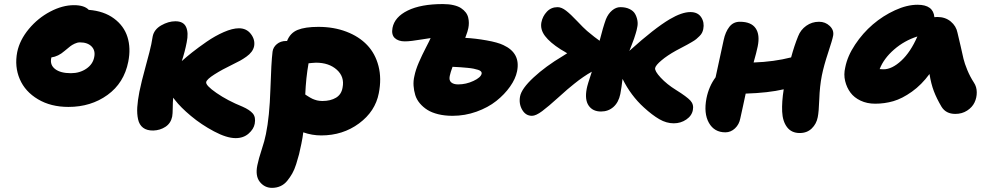

<svg xmlns="http://www.w3.org/2000/svg" viewBox="-20 -595 4809 937"><path d="M314 -73.2Q228 -73.2 165.3 -110.6Q102.5 -147.9 76.4 -209Q50.3 -270 64 -340.8Q76.2 -399.9 120.6 -453.4Q165 -506.8 224.9 -538.3Q284.7 -569.8 340.8 -569.8Q391.6 -569.8 413.1 -546.9Q487.3 -541 536.1 -504.9Q585 -468.8 602.1 -414.3Q619.1 -359.9 606 -293.9Q585.4 -189.9 504.6 -131.6Q423.8 -73.2 314 -73.2ZM230 -311Q223.1 -277.8 249.3 -257.8Q275.4 -237.8 326.2 -237.8Q369.1 -237.8 401.4 -259.8Q433.6 -281.7 439.9 -316.9Q446.3 -348.6 426.8 -368.4Q407.2 -388.2 370.1 -388.2Q357.4 -388.2 344.2 -381.8Q331.1 -375.5 323.5 -369.6Q315.9 -363.8 294.9 -346.2Q264.2 -319.3 231 -314.9Q231 -314.5 230.5 -313Q230 -311.5 230 -311Z M728 42Q696.8 42.5 678.2 28.3Q659.7 14.2 653.8 -12.9Q647.9 -40 649.9 -72Q651.9 -104 660.2 -147Q669.4 -193.4 691.4 -273.4Q713.4 -353.5 718.3 -378.9Q720.2 -386.2 725.1 -417Q731.9 -451.2 766.8 -471.2Q801.8 -491.2 835.9 -491.2Q875.5 -491.2 888.2 -463.1Q900.9 -435.1 891.1 -388.2Q882.3 -342.3 867.2 -296.9Q888.7 -316.4 918 -339.6Q947.3 -362.8 988.5 -391.4Q1029.8 -419.9 1072.3 -438.5Q1114.7 -457 1146 -457Q1183.1 -457 1204.3 -429.2Q1225.6 -401.4 1220.2 -370.1Q1217.3 -355.5 1207.8 -342.5Q1198.2 -329.6 1182.4 -318.4Q1166.5 -307.1 1152.1 -299.1Q1137.7 -291 1116.2 -280.8Q1063.5 -255.4 1026.6 -231.9Q989.7 -208.5 986.3 -194.8Q982.4 -178.7 1036.4 -141.4Q1090.3 -104 1164.1 -74.2Q1198.2 -59.1 1213.6 -41.3Q1229 -23.4 1223.1 8.8Q1218.3 35.2 1193.1 57.1Q1168 79.1 1129.9 79.1Q1086.4 79.1 1024.4 46.1Q962.4 13.2 911.9 -29.1Q861.3 -71.3 834 -106.9Q832.5 -108.9 829.6 -112.5Q826.7 -116.2 825.2 -118.2Q823.2 -98.1 823 -68.4Q822.8 -38.6 820.3 -25.9Q813.5 6.8 787.4 23.9Q761.2 41 728 42Z M1547.9 65.9Q1502.9 65.9 1460 50.8Q1457.5 73.7 1450.7 106.9Q1444.8 136.2 1439.5 157.5Q1434.1 178.7 1425.5 205.8Q1417 232.9 1406.2 251.7Q1395.5 270.5 1381.6 287.6Q1367.7 304.7 1348.9 313.2Q1330.1 321.8 1307.6 321.8Q1271.5 321.8 1248.3 293Q1225.1 264.2 1235.8 211.9Q1242.2 180.2 1256.8 136Q1271.5 91.8 1277.8 59.1Q1295.4 -25.9 1299.6 -158.7Q1303.7 -291.5 1310.1 -342.8Q1313 -364.7 1331.3 -379.9Q1349.6 -395 1376 -395H1380.9Q1396 -434.1 1432.4 -449Q1468.8 -463.9 1533.7 -463.9Q1608.9 -463.9 1670.4 -440.4Q1731.9 -417 1771.7 -375.2Q1811.5 -333.5 1827.1 -272.7Q1842.8 -211.9 1828.6 -140.1Q1811.5 -51.3 1732.2 7.3Q1652.8 65.9 1547.9 65.9ZM1522 -289.1Q1515.1 -289.1 1502.7 -287.8Q1490.2 -286.6 1485.8 -286.1Q1473.1 -215.3 1469.7 -133.8Q1470.7 -132.8 1477.8 -128.4Q1484.9 -124 1486.8 -122.8Q1488.8 -121.6 1495.4 -117.7Q1502 -113.8 1505.4 -112.5Q1508.8 -111.3 1515.4 -108.6Q1522 -106 1527.1 -105Q1532.2 -104 1539.1 -103Q1545.9 -102.1 1552.7 -102.1Q1593.3 -102.1 1619.9 -118.2Q1646.5 -134.3 1651.9 -168Q1662.1 -220.2 1623.8 -254.6Q1585.4 -289.1 1522 -289.1Z M2188.5 -29.8Q2149.9 -29.8 2118.4 -37.6Q2086.9 -45.4 2065.7 -58.8Q2044.4 -72.3 2028.8 -90.8Q2013.2 -109.4 2006.6 -130.9Q2000 -152.3 1998.3 -176.3Q1996.6 -200.2 2002.4 -224.1Q2008.3 -253.9 2023.9 -290Q2039.6 -326.2 2058.1 -361.8Q2076.7 -397.5 2081.5 -409.2Q2066.4 -407.2 2038.6 -402.6Q2010.7 -397.9 1990.5 -395.5Q1970.2 -393.1 1955.6 -393.1Q1923.8 -393.1 1906.5 -409.4Q1889.2 -425.8 1895.5 -459Q1905.8 -512.2 1970 -543.7Q2034.2 -575.2 2141.6 -575.2Q2170.9 -575.2 2193.6 -569.8Q2216.3 -564.5 2230.2 -555.2Q2244.1 -545.9 2252.9 -534.4Q2261.7 -522.9 2264.9 -509.3Q2268.1 -495.6 2268.1 -483.2Q2268.1 -470.7 2265.6 -458Q2263.7 -445.3 2250.5 -410.2Q2299.8 -407.7 2354.5 -397.9Q2409.2 -388.2 2436.5 -375Q2521.5 -335.9 2503.4 -247.1Q2496.1 -210.4 2469.2 -172.4Q2442.4 -134.3 2402.1 -102.3Q2361.8 -70.3 2305.4 -50Q2249 -29.8 2188.5 -29.8ZM2174.8 -224.1Q2170.4 -203.1 2181.9 -193.1Q2193.4 -183.1 2215.8 -183.1Q2254.4 -183.1 2290.5 -200Q2326.7 -216.8 2330.6 -235.8Q2331.5 -241.7 2327.4 -246.3Q2323.2 -251 2313.2 -254.2Q2303.2 -257.3 2291.5 -259.8Q2279.8 -262.2 2261.7 -263.9Q2243.7 -265.6 2227.5 -266.8Q2211.4 -268.1 2188.5 -269Q2178.2 -241.2 2174.8 -224.1Z M2576.2 -29.8Q2545.4 -29.8 2528.3 -59.3Q2511.2 -88.9 2518.1 -125Q2525.4 -162.6 2584 -217Q2642.6 -271.5 2727.1 -321.8Q2735.4 -327.6 2748 -335Q2744.1 -337.4 2733.4 -344Q2722.7 -350.6 2716.3 -354Q2664.1 -387.2 2639.9 -419.2Q2615.7 -451.2 2622.1 -485.8Q2627.9 -515.6 2648.7 -537.8Q2669.4 -560.1 2701.2 -560.1Q2720.2 -560.1 2742.4 -543Q2764.6 -525.9 2796.4 -492.2Q2828.1 -458.5 2845.2 -443.8Q2884.3 -411.1 2906.2 -396Q2922.9 -462.4 2937 -501Q2948.2 -528.3 2967.3 -544.2Q2986.3 -560.1 3007.3 -560.1Q3033.7 -560.1 3052.2 -551Q3070.8 -542 3079.1 -527.6Q3087.4 -513.2 3090.6 -495.4Q3093.8 -477.5 3089.4 -460Q3087.4 -447.8 3082.5 -431.9Q3077.6 -416 3074.5 -406.7Q3071.3 -397.5 3062.3 -374.5Q3053.2 -351.6 3051.3 -346.2L3055.2 -350.1Q3173.3 -456.5 3248 -501Q3307.6 -536.1 3349.1 -536.1Q3385.7 -536.1 3402.1 -510.7Q3418.5 -485.4 3412.1 -453.1Q3410.2 -443.4 3406 -435.1Q3401.9 -426.8 3393.6 -418.7Q3385.3 -410.6 3378.2 -404.5Q3371.1 -398.4 3357.2 -390.4Q3343.3 -382.3 3334.5 -377.4Q3325.7 -372.6 3307.4 -363Q3289.1 -353.5 3279.3 -348.1Q3236.3 -324.2 3208.3 -300.5Q3180.2 -276.9 3177.2 -263.2Q3174.3 -248.5 3204.3 -216.1Q3234.4 -183.6 3279.3 -155.8Q3332 -123 3349.4 -104Q3366.7 -85 3361.3 -58.1Q3356.4 -30.3 3329.3 -11.7Q3302.2 6.8 3268.1 6.8Q3232.4 6.8 3197.8 -13.2Q3163.1 -33.2 3122.1 -70.8Q3059.1 -127.9 3018.1 -210Q3013.7 -170.4 3007.3 -136.2Q2999 -95.7 2973.9 -73.2Q2948.7 -50.8 2913.1 -50.8Q2872.6 -50.8 2852.8 -79.6Q2833 -108.4 2843.3 -162.1Q2846.7 -181.2 2868.2 -245.1Q2827.1 -222.2 2782.2 -186Q2753.4 -163.6 2705.1 -119.6Q2656.7 -75.7 2626 -52.7Q2595.2 -29.8 2576.2 -29.8Z M3520 50.8Q3465.8 50.8 3439.7 4.6Q3413.6 -41.5 3427.7 -115.2Q3439.5 -173.8 3472.2 -217.8Q3485.4 -280.3 3511.7 -399.9Q3520 -439 3539.3 -463.9Q3558.6 -488.8 3590.8 -488.8Q3646 -488.8 3667.7 -457Q3689.5 -425.3 3677.7 -368.2Q3671.9 -339.8 3657.7 -290Q3757.3 -293.5 3840.8 -314.9Q3856.4 -372.6 3875 -418Q3887.2 -449.7 3914.8 -469.2Q3942.4 -488.8 3977.1 -488.8Q4007.8 -488.8 4029.3 -468.3Q4050.8 -447.8 4045.9 -420.9Q4042.5 -401.4 4021.5 -338.1Q4000.5 -274.9 3990.7 -226.1Q3980.5 -174.3 3978.3 -111.3Q3976.1 -48.3 3970.7 -22.9Q3964.4 9.8 3941.4 32Q3918.5 54.2 3882.8 54.2Q3842.8 54.2 3821 25.6Q3799.3 -2.9 3797.1 -50.3Q3794.9 -97.7 3804.7 -159.2Q3729.5 -141.6 3619.1 -138.2Q3615.2 -120.1 3606.2 -78.1Q3597.2 -36.1 3592.8 -17.1Q3587.4 12.2 3566.9 31.5Q3546.4 50.8 3520 50.8Z M4251 -88.9Q4211.4 -88.9 4179.9 -103.8Q4148.4 -118.7 4130.4 -143.1Q4112.3 -167.5 4104.5 -199.5Q4096.7 -231.4 4105 -266.1Q4115.7 -321.3 4153.1 -377.4Q4190.4 -433.6 4239.7 -475.8Q4289.1 -518.1 4347.7 -544.9Q4406.2 -571.8 4458 -571.8Q4534.7 -571.8 4540 -511.2Q4543.9 -512.2 4553.7 -512.2Q4593.3 -512.2 4619.9 -490Q4646.5 -467.8 4652.8 -435.1Q4659.2 -410.2 4668 -370.4Q4676.8 -330.6 4682.1 -307.9Q4687.5 -285.2 4700.7 -253.2Q4713.9 -221.2 4732.9 -191.9Q4746.6 -171.4 4746.8 -144.8Q4747.1 -118.2 4735.8 -94.7Q4724.6 -71.3 4699.7 -55.2Q4674.8 -39.1 4642.1 -39.1Q4596.2 -39.1 4574.7 -74.2Q4550.8 -114.7 4537.4 -150.1Q4523.9 -185.5 4516.1 -233.9Q4477.5 -181.2 4430.2 -147.5Q4382.8 -113.8 4339.8 -101.3Q4296.9 -88.9 4251 -88.9ZM4292 -256.8Q4333 -256.8 4378.4 -298.8Q4423.8 -340.8 4457 -417Q4393.6 -397 4343.3 -353.3Q4293 -309.6 4272.9 -257.8Q4275.9 -257.8 4282.2 -257.3Q4288.6 -256.8 4292 -256.8Z"/></svg>

Font: Shantell Sans Irregular Bouncy
Style: Italic
Weight: 800
Italic angle: -11.31°
Designer: Stephen Nixon, Anya Danilova, Shantell Martin
Foundry: Arrow Type
Version: Version 1.006;[9816181b4]